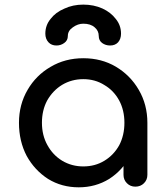

<svg xmlns="http://www.w3.org/2000/svg" viewBox="-20 -801 715 825"><path d="M318.4 3.9Q245.1 3.9 186.5 -32.2Q128.9 -69.3 94.7 -130.9Q61.5 -194.3 61.5 -273.4Q61.5 -351.6 98.6 -415Q134.8 -477.5 197.3 -513.7Q259.8 -550.8 337.9 -550.8Q416 -550.8 477.5 -514.6Q540 -477.5 576.2 -415Q613.3 -351.6 613.3 -273.4Q599.6 -273.4 574.2 -273.4Q574.2 -194.3 540 -131.8Q506.8 -69.3 449.2 -32.2Q390.6 3.9 318.4 3.9ZM337.9 -85.9Q388.7 -85.9 428.7 -110.4Q468.8 -134.8 492.2 -176.8Q514.6 -219.7 514.6 -273.4Q514.6 -327.1 492.2 -369.1Q468.8 -412.1 428.7 -435.5Q388.7 -460.9 337.9 -460.9Q288.1 -460.9 247.1 -436.5Q207 -412.1 182.6 -369.1Q160.2 -327.1 160.2 -273.4Q160.2 -219.7 183.6 -177.7Q207 -134.8 247.1 -110.4Q288.1 -85.9 337.9 -85.9ZM561.5 1Q540 1 525.4 -13.7Q510.7 -28.3 510.7 -49.8Q510.7 -100.6 510.7 -203.1Q515.6 -229.5 530.3 -308.6Q550.8 -299.8 613.3 -273.4Q613.3 -216.8 613.3 -49.8Q613.3 -28.3 598.6 -13.7Q584 1 561.5 1ZM222.7 -605.5Q201.2 -605.5 188.5 -619.1Q174.8 -633.8 174.8 -656.2Q174.8 -692.4 197.3 -719.7Q218.8 -748 255.9 -763.7Q293 -781.2 337.9 -781.2Q382.8 -781.2 419.9 -764.6Q456.1 -748 477.5 -719.7Q500 -692.4 500 -656.2Q500 -633.8 487.3 -619.1Q474.6 -605.5 453.1 -605.5Q433.6 -605.5 418.9 -616.2Q404.3 -627 404.3 -646.5Q404.3 -668.9 386.7 -683.6Q369.1 -699.2 337.9 -699.2Q314.5 -699.2 293 -683.6Q271.5 -668.9 271.5 -646.5Q271.5 -627 255.9 -616.2Q241.2 -605.5 222.7 -605.5Z"/></svg>

Font: Abed
Style: Bold
Weight: 700
Designer: Johan Aakerlund
Version: Version 3.105